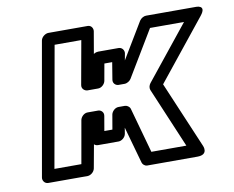

<svg xmlns="http://www.w3.org/2000/svg" viewBox="-67 -639 914 751"><g transform="rotate(-10 389.5 -264.0)"><path d="M699 -503 528 -290C522 -282 520 -272 523 -264L624 -25H485L435 -205C432 -214 422 -220 414 -220H389C374 -220 362 -206 360 -195L350 -137H318L328 -195C331 -210 319 -220 308 -220H266C251 -220 239 -206 237 -195L207 -25H100L185 -503H291L260 -330C257 -315 270 -305 281 -305H323C338 -305 350 -319 352 -330L364 -397H395L384 -330C381 -315 393 -305 404 -305H428C438 -305 449 -312 454 -320L564 -503ZM767 -515C800 -556 753 -553 753 -553H557C548 -553 537 -547 531 -538L445 -395L450 -422C452 -433 444 -447 429 -447H348C345 -447 337 -446 330 -441L345 -528C347 -539 340 -553 325 -553H169C158 -553 142 -543 139 -528L46 0C44 11 52 25 67 25H223C234 25 249 15 252 0L269 -93C272 -90 277 -87 284 -87H366C377 -87 392 -97 395 -112L399 -136L440 10C442 17 450 25 460 25H659C706 25 688 -13 688 -13L576 -277Z"/></g></svg>

Font: Asimov
Style: WidOuIt
Weight: 500
Designer: Google
Version: Version 2.000980; 2014